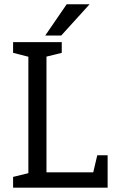

<svg xmlns="http://www.w3.org/2000/svg" viewBox="-20 -860 526 880"><path d="M193 0H110V-667H193ZM110 0V-70H473.3V0ZM40 -667H120L124.8 -596.2L40 -617.8ZM473.3 -148.3V0H390.8L425.8 -148.3ZM40 0V-49.2L125 -70L120 0ZM174.7 -596 183 -667H263V-617.8ZM390.5 -840.3 260.5 -697H187.2L285.5 -840.3Z"/></svg>

Font: Epunda Slab Light
Style: Regular
Weight: 300
Designer: Simon Atzbach
Foundry: typofactur
Version: Version 1.102